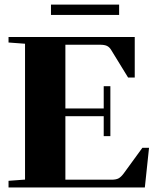

<svg xmlns="http://www.w3.org/2000/svg" viewBox="-20 -826 686 846"><path d="M204.6 -760.3V-805.7H504.9V-760.3ZM17.6 0V-29.3L90.3 -34.7V-633.3L17.6 -638.7V-663.1H573.7V-484.4H544.4L469.2 -606.9Q461.9 -618.7 451.2 -623.8Q440.4 -628.9 420.4 -628.9H268.1V-348.1H437V-446.3H466.3V-226.1H437V-314H268.1V-34.2H471.2Q491.2 -34.2 502.2 -40Q513.2 -45.9 524.9 -61.5L607.4 -174.8H636.7L618.2 0Z"/></svg>

Font: Elstob Grade
Style: Regular
Weight: 400
Designer: Peter S. Baker
Version: Version 1.015